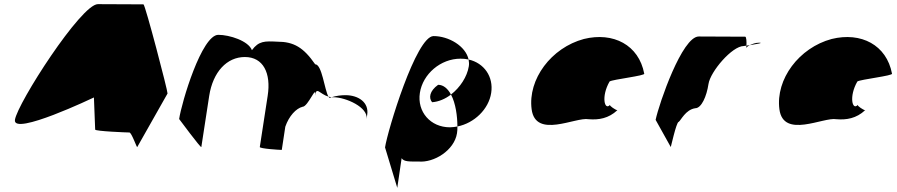

<svg xmlns="http://www.w3.org/2000/svg" viewBox="-20 -723 4327 926"><path d="M52 -145C40 -65 433 -253 433 -253L439 -98C439 -90 593 -84 604 -84C615 -84 641 -6 642 -14L788 -272C790 -282 680 -702 672 -702C672 -702 533 -703 452 -703C371 -703 64 -225 52 -145Z M844 -149C844 -149 950 -6 951 -14L989 -261C1007 -376 1074 -448 1161 -448C1250 -448 1288 -370 1271 -261L1233 -14C1232 -6 1328 0 1339 0L1356 -112C1374 -164 1408 -200 1439 -208C1466 -208 1508 -320 1499 -261C1506 -309 1522 -269 1564 -257C1545 -290 1533 -413 1500 -413C1444 -494 1397 -522 1317 -522C1257 -525 1228 -526 1195 -481C1178 -526 1087 -555 1033 -555C953 -555 856 -230 844 -149ZM1564 -257C1566 -254 1568 -252 1570 -251L1579 -254ZM1579 -254H1588C1648 -254 1757 -205 1748 -149L1751 -170C1760 -228 1710 -264 1646 -264C1625 -264 1601 -261 1579 -254Z M1837 -12 1896 183 1917 40C1928 58 1958 56 1998 56C2073 63 2171 2 2184 -80C2186 -90 2186 -101 2186 -113C2174 -111 2163 -109 2150 -109C2056 -109 1991 -184 2005 -275C2019 -366 2105 -440 2201 -440C2215 -440 2227 -439 2240 -436C2226 -501 2144 -549 2071 -549C1987 -549 1849 -92 1837 -12ZM2064 -230C2095 -232 2128 -246 2155 -267C2140 -295 2119 -314 2093 -314C2051 -284 2047 -250 2064 -230ZM2155 -267C2178 -225 2186 -161 2186 -113C2267 -129 2337 -196 2349 -275C2361 -353 2315 -419 2240 -436C2242 -425 2243 -414 2241 -403C2233 -353 2199 -301 2155 -267Z M2544 -196C2563 -52 2757 -160 2819 -148C2868 -144 2915 -152 2957 -191C2949 -193 2919 -212 2922 -217C2896 -188 2878 -257 2920 -330C2934 -340 3095 -358 3087 -368C3061 -506 2938 -570 2796 -535C2639 -493 2525 -341 2544 -196ZM2922 -218C2922 -218 2922 -217 2922 -217C2922 -217 2922 -218 2922 -218ZM2958 -192C2958 -192 2957 -191 2957 -191C2959 -191 2959 -191 2958 -190Z M3142 -145 3215 -14C3214 -6 3242 -135 3253 -135C3264 -142 3286 -194 3333 -201C3363 -201 3388 -258 3397 -318C3406 -378 3511 -501 3567 -501C3567 -501 3572 -502 3580 -503C3581 -520 3580 -546 3574 -546C3574 -546 3432 -547 3350 -547C3270 -547 3159 -225 3142 -145ZM3580 -503C3580 -498 3579 -494 3579 -491C3579 -494 3586 -500 3596 -505C3590 -504 3585 -504 3580 -503ZM3596 -505C3627 -510 3667 -517 3640 -517C3624 -517 3608 -511 3596 -505Z M3739 -196C3758 -52 3952 -160 4014 -148C4063 -144 4110 -152 4152 -191C4144 -193 4114 -212 4117 -217C4091 -188 4073 -257 4115 -330C4129 -340 4290 -358 4282 -368C4256 -506 4133 -570 3991 -535C3834 -493 3720 -341 3739 -196ZM4117 -218C4117 -218 4117 -217 4117 -217C4117 -217 4117 -218 4117 -218ZM4153 -192C4153 -192 4152 -191 4152 -191C4154 -191 4154 -191 4153 -190Z"/></svg>

Font: Ampere
Style: Ita
Weight: 400
Version: Version 1